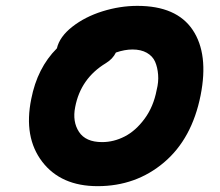

<svg xmlns="http://www.w3.org/2000/svg" viewBox="-20 -681 746 651"><path d="M311 -49.8Q186.5 -49.8 123 -132.8Q59.6 -215.8 85.9 -345.2Q106.4 -450.7 172.9 -517.1Q182.1 -556.6 225.1 -590.3Q268.1 -624 327.4 -642.6Q386.7 -661.1 445.8 -661.1Q578.6 -661.1 633.3 -579.6Q688 -498 660.2 -357.9Q630.9 -210.4 535.9 -130.1Q440.9 -49.8 311 -49.8ZM234.9 -317.9Q225.1 -268.6 247.8 -233.9Q270.5 -199.2 326.2 -199.2Q365.7 -199.2 402.8 -218.3Q439.9 -237.3 470.2 -278.3Q500.5 -319.3 511.2 -376Q518.1 -402.8 516.1 -427.7Q514.2 -452.6 505.9 -471.7Q497.6 -490.7 477.8 -502Q458 -513.2 429.2 -513.2Q402.8 -513.2 373 -502.9Q362.3 -481 338.9 -466.8Q253.4 -415 234.9 -317.9Z"/></svg>

Font: Shantell Sans Irregular
Style: Bold Italic
Weight: 700
Italic angle: -11.31°
Designer: Stephen Nixon, Anya Danilova, Shantell Martin
Foundry: Arrow Type
Version: Version 1.006;[9816181b4]